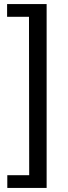

<svg xmlns="http://www.w3.org/2000/svg" viewBox="-20 -762 334 947"><path d="M210 -742H15V-679H123L124 102H16V165H210Z"/></svg>

Font: Bisquit Text
Style: Regular
Weight: 400
Version: Version 1.004;Glyphs 3.2.3 (3260)